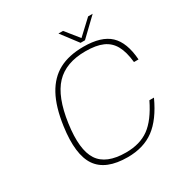

<svg xmlns="http://www.w3.org/2000/svg" viewBox="-199 -1027 1157 1205"><g transform="rotate(-30 379.5 -425.0)"><path d="M677 -222H710Q652 -95 574.5 -37.5Q497 20 382 20Q224 20 163 -68.5Q102 -157 129 -350Q147 -480 191.5 -561.5Q236 -643 308 -681.5Q380 -720 486 -720Q615 -720 676 -662.5Q737 -605 746 -478H713Q705 -555 679.5 -601Q654 -647 606.5 -668Q559 -689 482 -689Q340 -689 264.5 -609Q189 -529 164 -350Q139 -171 191.5 -91Q244 -11 387 -11Q488 -11 554.5 -59Q621 -107 677 -222ZM640 -870 515 -750H483L392 -870H425L503 -773L607 -870Z"/></g></svg>

Font: Fivo Sans Thin
Style: Regular
Weight: 250
Foundry: Alexander Slobzheninov
Version: 1.0